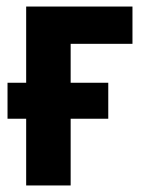

<svg xmlns="http://www.w3.org/2000/svg" viewBox="-20 -567 441 587"><path d="M385 -547V-433H196V-314H311V-204H196V0H60V-204H3V-314H60V-547Z"/></svg>

Font: Noto Sans Condensed
Style: Bold
Weight: 700
Width: 3
Designer: Monotype Design Team
Foundry: Monotype Imaging Inc.
Version: Version 2.013; ttfautohint (v1.8.4.7-5d5b)